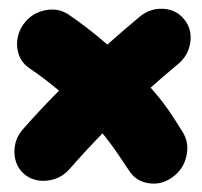

<svg xmlns="http://www.w3.org/2000/svg" viewBox="-20 -543 471 448"><path d="M36.6 -136.7Q14.6 -155.8 13.7 -186.8Q12.7 -217.8 33.7 -241.7Q73.7 -287.1 117.7 -331.5Q81.5 -361.8 49.3 -383.3Q24.4 -399.9 20.5 -430.2Q16.6 -460.4 34.7 -486.3Q53.2 -512.2 84.2 -518.8Q115.2 -525.4 139.6 -509.3Q162.1 -494.1 185.1 -476.3Q208 -458.5 230.5 -439Q248.5 -455.1 267.3 -471.2Q286.1 -487.3 305.2 -503.4Q329.6 -523.9 360.4 -522.5Q391.1 -521 409.7 -498Q428.2 -475.6 424.1 -444.6Q419.9 -413.6 395 -393.1Q378.4 -379.4 362.5 -365.7Q346.7 -352.1 331.5 -338.4Q357.4 -309.1 373.8 -285.2Q390.1 -261.2 406.2 -234.9Q421.9 -210 415 -179Q408.2 -147.9 382.3 -129.4Q356.9 -110.8 326.7 -115.5Q296.4 -120.1 280.8 -145.5Q275.9 -152.8 258.5 -178.7Q241.2 -204.6 219.2 -231.9Q180.2 -191.9 142.6 -148.9Q121.6 -125 90.3 -121.6Q59.1 -118.2 36.6 -136.7Z"/></svg>

Font: Mikhak-DS1-FD ExtraBold
Style: Regular
Weight: 800
Designer: Amin Abedi
Version: Version 3.2